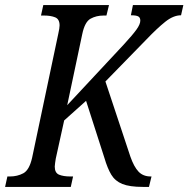

<svg xmlns="http://www.w3.org/2000/svg" viewBox="-38 -734 740 754"><path d="M-18 0 -9 -41H1Q30 -41 53.5 -53.5Q77 -66 88 -114L191 -602Q196 -624 196 -634Q196 -659 178.5 -666Q161 -673 135 -673H123L132 -714H390L380 -673H369Q340 -673 317.5 -660.5Q295 -648 285 -600L226 -321L448 -559Q483 -597 498 -618Q513 -639 513 -653Q513 -665 505 -669.5Q497 -674 476 -674L484 -714H682L673 -674Q643 -674 611 -648.5Q579 -623 537 -579L376 -414L474 -119Q488 -79 506 -60Q524 -41 554 -41H557L547 0H523Q471 0 442.5 -11.5Q414 -23 399 -48Q384 -73 372 -114L300 -338L214 -261L181 -111Q180 -104 178.5 -94.5Q177 -85 177 -80Q177 -55 194 -48Q211 -41 238 -41H249L240 0Z"/></svg>

Font: Noto Serif Condensed
Style: Italic
Weight: 400
Width: 3
Italic angle: -12°
Designer: Monotype Design Team
Foundry: Monotype Imaging Inc.
Version: Version 2.014; ttfautohint (v1.8.4.7-5d5b)